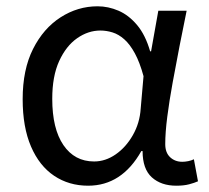

<svg xmlns="http://www.w3.org/2000/svg" viewBox="-20 -577 665 610"><path d="M260 13Q199 13 152 -18.5Q105 -50 78.5 -111.5Q52 -173 52 -262Q52 -356 85 -421.5Q118 -487 172.5 -522Q227 -557 290 -557Q324 -557 356.5 -543Q389 -529 415.5 -497.5Q442 -466 457 -414H460L483 -543H573Q562 -490 550.5 -431Q539 -372 528.5 -314.5Q518 -257 511.5 -206.5Q505 -156 505 -119Q505 -92 520.5 -77.5Q536 -63 559 -63Q568 -63 578 -65Q588 -67 596 -71L609 -1Q598 4 581 8.5Q564 13 540 13Q492 13 462.5 -13.5Q433 -40 433 -97H429Q367 13 260 13ZM279 -64Q315 -64 347.5 -86.5Q380 -109 402 -147.5Q424 -186 427 -232L436 -335Q424 -379 408.5 -407.5Q393 -436 375 -452Q357 -468 337.5 -474Q318 -480 299 -480Q260 -480 225 -455.5Q190 -431 168 -383Q146 -335 146 -263Q146 -168 181.5 -116Q217 -64 279 -64Z"/></svg>

Font: lmalayalam05
Style: Book
Weight: 400
Designer: Jelle Bosma - Monotype Design Team
Foundry: Monotype Imaging Inc.
Version: Version 2.003